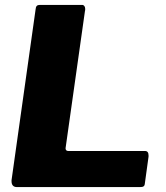

<svg xmlns="http://www.w3.org/2000/svg" viewBox="-20 -762 675 782"><path d="M27 -28C27 -27 27 -25 27 -24C27 -10 33 0 49 0H549C564 0 569 -3 570 -15L585 -124C585 -126 585 -127 585 -129C585 -141 580 -147 571 -147H258C251 -147 247 -151 247 -158L326 -717C327 -719 327 -722 327 -726C327 -735 322 -742 315 -742H142C131 -742 126 -737 125 -724Z"/></svg>

Font: Libre Franklin ExtraBold
Style: Italic
Weight: 800
Italic angle: -8°
Designer: Pablo Impallari, Rodrigo Fuenzalida
Foundry: Impallari Type
Version: Version 1.002; ttfautohint (v1.5)